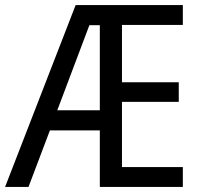

<svg xmlns="http://www.w3.org/2000/svg" viewBox="-21 -734 789 754"><path d="M697 0H371V-222H175L91 0H-1L276 -714H697V-636H458V-411H681V-334H458V-78H697ZM204 -301H371V-635H330Z"/></svg>

Font: Noto Sans Display SemiCondensed
Style: Regular
Weight: 400
Width: 4
Version: Version 2.003